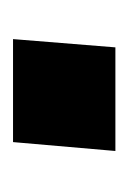

<svg xmlns="http://www.w3.org/2000/svg" viewBox="30 -422 201 302"><g transform="rotate(-90 131.0 -270.5)"><path d="M59 -351H221L208 -190H45Z"/></g></svg>

Font: Muli ExtraBold
Style: Italic
Weight: 800
Italic angle: -4.541°
Designer: Vernon Adams
Foundry: Vernon Adams
Version: Version 2.000